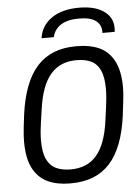

<svg xmlns="http://www.w3.org/2000/svg" viewBox="-60 -940 720 996"><g transform="rotate(-5 300.0 -442.0)"><path d="M261 10Q198 10 149.5 -12Q101 -34 73 -85.5Q45 -137 45 -227Q45 -241 46 -258.5Q47 -276 50 -303Q53 -330 58 -369Q81 -536 154 -616Q227 -696 355 -696H365Q428 -696 476.5 -674.5Q525 -653 553 -601Q581 -549 581 -460Q581 -446 579.5 -428Q578 -410 575 -383.5Q572 -357 567 -317Q545 -150 472 -70Q399 10 270 10ZM274 -62Q361 -62 410 -120Q459 -178 475 -299Q481 -341 484.5 -368.5Q488 -396 489.5 -413Q491 -430 491.5 -441Q492 -452 492 -461Q492 -525 475 -560.5Q458 -596 427 -610Q396 -624 352 -624Q267 -624 217.5 -566.5Q168 -509 151 -388Q145 -346 141 -318.5Q137 -291 135.5 -274Q134 -257 133.5 -246Q133 -235 133 -225Q133 -162 150 -126.5Q167 -91 198.5 -76.5Q230 -62 274 -62ZM182 -753Q192 -819 246.5 -856.5Q301 -894 390 -894Q477 -894 524.5 -856.5Q572 -819 563 -753H499Q502 -793 473.5 -815.5Q445 -838 385 -838Q324 -838 289.5 -815.5Q255 -793 246 -753Z"/></g></svg>

Font: Chivo Mono Medium Light
Style: Italic
Weight: 300
Italic angle: -8.05°
Monospace: yes
Version: Version 1.008